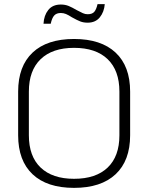

<svg xmlns="http://www.w3.org/2000/svg" viewBox="-20 -900 718 931"><path d="M68 -244V-456Q68 -579 138 -645Q208 -711 339 -711Q470 -711 540.5 -645Q611 -579 611 -456V-244Q611 -121 540.5 -55Q470 11 339 11Q208 11 138 -55Q68 -121 68 -244ZM559 -244V-456Q559 -558 502 -613Q445 -668 339 -668Q234 -668 177 -613Q120 -558 120 -456V-244Q120 -142 177 -87.5Q234 -33 339 -33Q445 -33 502 -87.5Q559 -142 559 -244ZM275 -878Q296 -878 313 -871Q330 -864 352 -851Q371 -841 382 -836Q393 -831 405 -831Q427 -831 437 -842.5Q447 -854 453 -880H488Q485 -842 464 -816Q443 -790 405 -790Q385 -790 369.5 -796Q354 -802 329 -816Q312 -827 300 -832Q288 -837 275 -837Q254 -837 243 -825Q232 -813 226 -785H191Q193 -825 214 -851.5Q235 -878 275 -878Z"/></svg>

Font: KoHo Light
Style: Regular
Weight: 300
Version: Version 1.000; ttfautohint (v1.6)